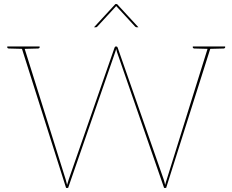

<svg xmlns="http://www.w3.org/2000/svg" viewBox="-20 -930 1150 950"><path d="M307 0 85 -700H94Q96 -700 97.5 -698.5Q99 -697 100 -695L305 -42Q308 -32 309.5 -25Q311 -18 312 -15Q314 -22 316 -28.5Q318 -35 320 -42L547 -695Q548 -697 549.5 -698.5Q551 -700 553 -700H556Q560 -700 562 -695L790 -42Q792 -35 794 -28.5Q796 -22 797 -15Q799 -23 801 -29.5Q803 -36 805 -42L1009 -695Q1010 -697 1012 -698.5Q1014 -700 1016 -700H1024L802 0H792L559 -672Q558 -676 557 -680Q556 -684 555 -688Q554 -685 553 -681Q552 -677 550 -672L317 0ZM88 -692V-700H105V-692ZM1004 -691V-700H1020V-691ZM101 -700 100 -688 23 -690Q21 -690 18.5 -691.5Q16 -693 16 -695V-700ZM176 -700V-695Q176 -693 173.5 -691.5Q171 -690 169 -690L92 -688L91 -700ZM1019 -700 1018 -688 941 -690Q939 -690 936.5 -691.5Q934 -693 934 -695V-700ZM1094 -700V-695Q1094 -693 1091.5 -691.5Q1089 -690 1087 -690L1010 -688L1009 -700ZM445 -795 551 -910H559L665 -795H656Q652 -795 648 -799L555 -900L462 -799Q461 -798 459 -796.5Q457 -795 454 -795Z"/></svg>

Font: Aleo Thin
Style: Regular
Weight: 250
Designer: Alessio Laiso
Foundry: Alessio Laiso
Version: Version 2.001;gftools[0.9.29]